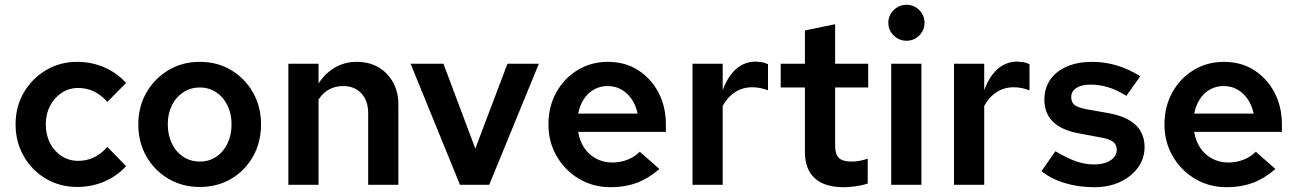

<svg xmlns="http://www.w3.org/2000/svg" viewBox="-20 -771 5411 801"><path d="M302 9Q230 9 171.5 -25.5Q113 -60 79 -119.5Q45 -179 45 -252Q45 -326 79 -384.5Q113 -443 171.5 -478Q230 -513 302 -513Q362 -513 415 -490Q468 -467 506 -425L428 -346Q402 -375 372 -389.5Q342 -404 306 -404Q268 -404 237 -383.5Q206 -363 188.5 -329Q171 -295 171 -252Q171 -209 188.5 -174.5Q206 -140 237 -120Q268 -100 306 -100Q342 -100 372 -114.5Q402 -129 428 -158L506 -78Q468 -36 415 -13.5Q362 9 302 9Z M813 9Q741 9 683 -25Q625 -59 591 -118Q557 -177 557 -252Q557 -326 591 -385Q625 -444 683 -478.5Q741 -513 813 -513Q887 -513 944.5 -478.5Q1002 -444 1035.5 -385Q1069 -326 1069 -252Q1069 -177 1035.5 -118Q1002 -59 944.5 -25Q887 9 813 9ZM814 -97Q852 -97 882 -117Q912 -137 929 -172.5Q946 -208 946 -252Q946 -297 929 -331.5Q912 -366 882 -386Q852 -406 814 -406Q775 -406 744.5 -386Q714 -366 697 -331.5Q680 -297 680 -252Q680 -208 697 -172.5Q714 -137 744.5 -117Q775 -97 814 -97Z M1183 0V-505H1309V-423Q1338 -467 1378.5 -490Q1419 -513 1468 -513Q1520 -513 1558.5 -490.5Q1597 -468 1619.5 -428Q1642 -388 1642 -335V0H1516V-299Q1516 -351 1487.5 -381.5Q1459 -412 1412 -412Q1380 -412 1354 -398.5Q1328 -385 1309 -356V0Z M1899 0 1693 -505H1830L1963 -151L2097 -505H2228L2021 0Z M2528 10Q2455 10 2396.5 -24.5Q2338 -59 2303 -118.5Q2268 -178 2268 -252Q2268 -326 2300.5 -385Q2333 -444 2389.5 -478.5Q2446 -513 2516 -513Q2587 -513 2641 -479Q2695 -445 2726.5 -386Q2758 -327 2758 -251V-221H2392Q2398 -183 2417.5 -154Q2437 -125 2467.5 -109Q2498 -93 2534 -93Q2568 -93 2598.5 -105Q2629 -117 2649 -138L2731 -66Q2685 -26 2636 -8Q2587 10 2528 10ZM2392 -297H2640Q2633 -331 2615.5 -357Q2598 -383 2572.5 -397.5Q2547 -412 2515 -412Q2484 -412 2458.5 -398Q2433 -384 2416 -358Q2399 -332 2392 -297Z M2869 0V-505H2995V-395Q3017 -454 3052 -484Q3087 -514 3133 -514Q3148 -513 3159 -511.5Q3170 -510 3184 -503V-394Q3170 -400 3152.5 -403.5Q3135 -407 3118 -407Q3078 -407 3046 -386Q3014 -365 2995 -329V0Z M3500 10Q3420 10 3379 -27.5Q3338 -65 3338 -137V-406H3237V-505H3338V-644L3464 -670V-505H3602V-406H3464V-164Q3464 -128 3479.5 -112.5Q3495 -97 3533 -97Q3549 -97 3563.5 -99.5Q3578 -102 3600 -109V-5Q3579 2 3551 6Q3523 10 3500 10Z M3698 0V-505H3824V0ZM3762 -601Q3731 -601 3708.5 -623Q3686 -645 3686 -676Q3686 -707 3708.5 -729Q3731 -751 3762 -751Q3793 -751 3815 -729Q3837 -707 3837 -676Q3837 -645 3815 -623Q3793 -601 3762 -601Z M3960 0V-505H4086V-395Q4108 -454 4143 -484Q4178 -514 4224 -514Q4239 -513 4250 -511.5Q4261 -510 4275 -503V-394Q4261 -400 4243.5 -403.5Q4226 -407 4209 -407Q4169 -407 4137 -386Q4105 -365 4086 -329V0Z M4546 10Q4480 10 4423 -7Q4366 -24 4325 -57L4383 -140Q4434 -110 4470.5 -97.5Q4507 -85 4545 -85Q4587 -85 4613 -102Q4639 -119 4639 -146Q4639 -167 4624 -179Q4609 -191 4575 -197L4484 -214Q4410 -227 4373.5 -262.5Q4337 -298 4337 -355Q4337 -403 4361.5 -438.5Q4386 -474 4431 -493.5Q4476 -513 4537 -513Q4589 -513 4639 -498Q4689 -483 4737 -453L4679 -371Q4640 -396 4603 -407Q4566 -418 4529 -418Q4492 -418 4470.5 -404Q4449 -390 4449 -366Q4449 -344 4463 -333Q4477 -322 4514 -315L4605 -299Q4681 -285 4718 -249.5Q4755 -214 4755 -157Q4755 -110 4727.5 -72Q4700 -34 4653 -12Q4606 10 4546 10Z M5098 10Q5025 10 4966.5 -24.5Q4908 -59 4873 -118.5Q4838 -178 4838 -252Q4838 -326 4870.5 -385Q4903 -444 4959.5 -478.5Q5016 -513 5086 -513Q5157 -513 5211 -479Q5265 -445 5296.5 -386Q5328 -327 5328 -251V-221H4962Q4968 -183 4987.5 -154Q5007 -125 5037.5 -109Q5068 -93 5104 -93Q5138 -93 5168.5 -105Q5199 -117 5219 -138L5301 -66Q5255 -26 5206 -8Q5157 10 5098 10ZM4962 -297H5210Q5203 -331 5185.5 -357Q5168 -383 5142.5 -397.5Q5117 -412 5085 -412Q5054 -412 5028.5 -398Q5003 -384 4986 -358Q4969 -332 4962 -297Z"/></svg>

Font: Red Hat Text SemiBold
Style: Regular
Weight: 600
Designer: Pentagram, MCKL
Foundry: MCKL
Version: Version 1.030